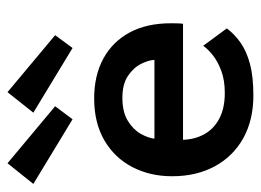

<svg xmlns="http://www.w3.org/2000/svg" viewBox="-114 -586 711 524"><g transform="rotate(-90 242.0 -323.5)"><path d="M123 -180Q124 -147.5 138.5 -121.5Q153 -95.5 181.2 -80.8Q209.5 -66 250.5 -66Q286 -66 311.8 -75.8Q337.5 -85.5 354.5 -99.2Q371.5 -113 379.5 -125L427 -60.5Q411.5 -39.5 388 -23Q364.5 -6.5 329.8 2.8Q295 12 244 12Q177 12 127.5 -15.5Q78 -43 50.8 -93Q23.5 -143 23.5 -210Q23.5 -270 48.5 -318.2Q73.5 -366.5 121.2 -394.5Q169 -422.5 236 -422.5Q298.5 -422.5 344.5 -397.5Q390.5 -372.5 415.8 -325.8Q441 -279 441 -213Q441 -209 440.8 -196.5Q440.5 -184 439.5 -180ZM341 -258Q340.5 -274 330.2 -294.5Q320 -315 297.5 -330.2Q275 -345.5 237.5 -345.5Q199 -345.5 175 -330.8Q151 -316 139.5 -295.8Q128 -275.5 126 -258ZM373.5 -481.5 197 -588.5 253 -659 408.5 -529ZM179 -481.5 2.5 -588.5 59 -659 214.5 -529Z"/></g></svg>

Font: League Spartan Thin Medium
Style: Regular
Weight: 500
Version: Version 2.002